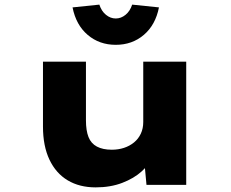

<svg xmlns="http://www.w3.org/2000/svg" viewBox="-20 -800 1001 831"><path d="M394 11Q324 11 273 -19.5Q222 -50 194 -109Q166 -168 166 -252V-533H352V-279Q352 -235 363 -207Q374 -179 399.5 -165.5Q425 -152 464 -152Q492 -152 516.5 -160Q541 -168 560 -183.5Q579 -199 589.5 -221.5Q600 -244 600 -272V-533H786V0H614L604 -108L639 -120Q627 -89 593.5 -58.5Q560 -28 509 -8.5Q458 11 394 11ZM481 -606Q410 -606 359.5 -649Q309 -692 294 -768L410 -780Q419 -752 438.5 -736Q458 -720 481 -720Q504 -720 523.5 -736Q543 -752 552 -780L668 -768Q653 -692 602.5 -649Q552 -606 481 -606Z"/></svg>

Font: Lexend Tera ExtraBold
Style: Regular
Weight: 800
Designer: Bonnie Shaver-Troup, Thomas Jockin
Foundry: Lexend
Version: Version 1.007